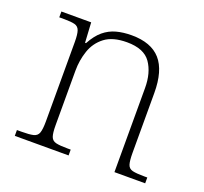

<svg xmlns="http://www.w3.org/2000/svg" viewBox="-100 -659 822 775"><g transform="rotate(20 311.5 -271.5)"><path d="M36 0V-25H56Q89 -25 106 -29Q123 -33 128.5 -48.5Q134 -64 134 -98V-439Q134 -472 128.5 -487.5Q123 -503 107.5 -507Q92 -511 64 -511H41V-536H169L174 -450H178Q198 -487 222 -507Q246 -527 275.5 -535Q305 -543 341 -543Q425 -543 465.5 -497Q506 -451 506 -355V-98Q506 -64 511 -48.5Q516 -33 532.5 -29Q549 -25 583 -25H596V0H464V-361Q464 -427 435 -468.5Q406 -510 333 -510Q272 -510 238 -484Q204 -458 190 -417Q176 -376 176 -331V-97Q176 -63 181.5 -48Q187 -33 203.5 -29Q220 -25 253 -25H267V0Z"/></g></svg>

Font: Noto Serif Armenian ExtraLight
Style: Regular
Weight: 250
Version: Version 2.007